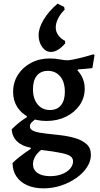

<svg xmlns="http://www.w3.org/2000/svg" viewBox="-20 -792 548 1054"><path d="M219 242Q168 242 129.5 225Q91 208 70 176.5Q49 145 49 103Q62 89 89.5 67.5Q117 46 149 25V19Q100 10 73.5 -16Q47 -42 44 -82Q62 -100 82.5 -117Q103 -134 127 -148V-166L191 -148Q166 -133 155 -121.5Q144 -110 144 -99Q144 -80 168 -71.5Q192 -63 230 -59Q268 -55 311 -50Q354 -45 392 -34Q430 -23 454.5 -1.5Q479 20 479 58Q479 93 457.5 126Q436 159 399 185Q362 211 315.5 226.5Q269 242 219 242ZM256 175Q290 175 318.5 164.5Q347 154 364 135Q381 116 381 94Q381 77 368 66.5Q355 56 317.5 48Q280 40 206 31Q184 48 172.5 68.5Q161 89 161 109Q161 140 186 157.5Q211 175 256 175ZM254 -188Q293 -188 314.5 -214Q336 -240 336 -288Q336 -342 310.5 -372.5Q285 -403 243 -403Q204 -403 182.5 -377Q161 -351 161 -302Q161 -250 186.5 -219Q212 -188 254 -188ZM235 -128Q180 -128 139 -148Q98 -168 75 -204Q52 -240 52 -287Q52 -340 78.5 -381.5Q105 -423 150.5 -447Q196 -471 253 -471Q284 -471 308.5 -466Q333 -461 354 -461Q375 -463 412.5 -472Q450 -481 494 -494L499 -489L487 -418Q467 -416 446 -414Q425 -412 409 -411L405 -406Q445 -363 445 -305Q445 -255 417.5 -215Q390 -175 342.5 -151.5Q295 -128 235 -128ZM259 -507Q231 -507 211.5 -534Q192 -561 192 -599Q192 -638 219.5 -684Q247 -730 296 -772L332 -754L335 -739Q313 -718 299.5 -691.5Q286 -665 286 -641Q286 -618 300 -598.5Q314 -579 337 -568L338 -554Q298 -507 259 -507Z"/></svg>

Font: Alegreya SemiBold
Style: Regular
Weight: 600
Designer: Juan Pablo del Peral
Foundry: Huerta Tipografica
Version: Version 2.009